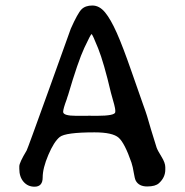

<svg xmlns="http://www.w3.org/2000/svg" viewBox="-20 -708 688 714"><path d="M408.7 -291.5V-298.3Q408.7 -308.1 392.6 -362.8Q366.2 -475.1 345 -528.1Q323.7 -581.1 320.6 -581.1Q317.4 -581.1 293.7 -530.3Q270 -479.5 233.4 -355L230.5 -346.7L228 -338.4Q214.8 -303.2 214.8 -292Q214.8 -277.3 263.7 -277.3H306.2L310.5 -277.8L323.2 -277.3H339.8Q408.7 -277.3 408.7 -291.5ZM594.7 -86.4V-77.1Q594.7 -48.3 571.3 -26.9Q558.1 -14.6 527.3 -14.6Q496.6 -14.6 484.9 -36.1Q481 -43.5 477.5 -65.4Q474.1 -87.4 468.8 -103.5Q443.8 -175.8 421.4 -195.8Q398.9 -215.8 331.5 -215.8Q223.6 -215.8 202.1 -198.5Q180.7 -181.2 159.7 -131.8Q138.7 -82.5 138.7 -48.1Q138.7 -13.7 108.4 -13.7Q83.5 -13.7 67.6 -32Q51.8 -50.3 51.8 -80.1V-89.8Q51.8 -103 79.1 -148.4Q82 -152.8 162.6 -376.7Q243.2 -600.6 243.2 -601.1Q269 -659.2 283.2 -673.3Q297.4 -687.5 323.5 -687.5Q349.6 -687.5 370.6 -662.1Q391.6 -636.7 414.3 -585.7Q437 -534.7 469 -442.4Q501 -350.1 511.7 -320.6Q522.5 -291 526.9 -276.4L541.5 -226.6Q558.6 -169.9 562.3 -159.4Q565.9 -148.9 580.3 -125.7Q594.7 -102.5 594.7 -86.4Z"/></svg>

Font: Averia Libre Light
Style: Regular
Weight: 300
Version: Version 1.002